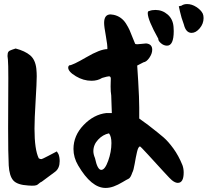

<svg xmlns="http://www.w3.org/2000/svg" viewBox="-20 -921 1040 946"><path d="M708 -856Q708 -867 716 -867Q728 -872 746 -872Q780 -872 806 -849.5Q832 -827 835 -789Q835 -786 835.5 -779Q836 -772 836 -768Q836 -696 803 -696Q787 -696 773 -708Q759 -720 760 -730Q708 -823 708 -856ZM861 -890 874 -893Q885 -901 902 -901Q925 -901 947.5 -886.5Q970 -872 979 -854Q983 -845 983 -832Q983 -804 964 -781.5Q945 -759 924 -759Q896 -759 886 -800Q873 -835 867 -863ZM17 -645Q17 -660 21.5 -666Q26 -672 40.5 -676.5Q55 -681 57 -682Q103 -670 128.5 -648.5Q154 -627 159 -583Q161 -561 161 -546Q161 -515 155.5 -424.5Q150 -334 150 -287Q150 -184 171 -141Q178 -137 183 -137Q188 -137 218 -153L260 -175L268 -162Q274 -147 274 -127Q274 -92 252 -75L186 -26Q177 -22 171.5 -16.5Q166 -11 159.5 -8.5Q153 -6 137 -6Q135 -6 129 -6.5Q123 -7 119 -7Q65 -10 45.5 -32Q26 -54 23 -106Q20 -163 20 -289Q20 -334 20.5 -418.5Q21 -503 21 -535Q21 -607 19 -627Q17 -641 17 -645ZM316 -588Q316 -595 321 -599Q337 -599 405.5 -639Q474 -679 509 -679Q510 -698 501.5 -744Q493 -790 493 -808Q493 -850 525 -850Q528 -850 540 -848Q559 -844 574.5 -833Q590 -822 601 -804.5Q612 -787 618.5 -772.5Q625 -758 633.5 -735.5Q642 -713 646 -705Q648 -703 657 -703Q664 -703 679.5 -705Q695 -707 700 -707Q730 -704 730 -676Q730 -657 716 -636.5Q702 -616 687 -614L656 -598L661 -520Q666 -435 666 -391V-337L710 -305Q763 -264 786 -244Q809 -224 834.5 -189Q860 -154 879 -107Q885 -90 885 -71Q885 -20 856 -20Q843 -20 827 -33Q823 -35 784.5 -77Q746 -119 709 -159.5Q672 -200 669 -200V-199Q661 -198 655 -172Q649 -146 643.5 -113.5Q638 -81 632 -71Q623 -44 613 -40Q606 -37 583.5 -23.5Q561 -10 540.5 -2.5Q520 5 500 5Q430 5 365 -106Q342 -145 342 -187Q342 -253 392 -305Q442 -357 504 -364H531L528 -451Q525 -468 525 -495Q525 -505 525.5 -517.5Q526 -530 526 -533Q526 -545 517 -545Q510 -545 483 -537Q461 -523 431 -523Q391 -523 353.5 -545.5Q316 -568 316 -588ZM440 -176Q440 -161 448 -142Q460 -84 479 -84Q497 -84 513 -128.5Q529 -173 529 -216Q529 -249 517 -264Q487 -258 463.5 -233Q440 -208 440 -176Z"/></svg>

Font: NaniFont Regular
Style: Regular
Weight: 400
Designer: Nanigashitei
Version: Version 1.036